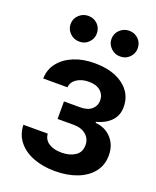

<svg xmlns="http://www.w3.org/2000/svg" viewBox="-143 -844 766 940"><g transform="rotate(20 240.0 -374.5)"><path d="M36.1 -149.9H163.1Q165 -119.1 190.7 -102.3Q216.3 -85.4 257.3 -85.4Q298.8 -85.4 327.4 -103.8Q356 -122.1 356 -159.7Q356 -192.9 331.8 -213.4Q307.6 -233.9 267.6 -233.9H183.6V-325.2H267.6Q307.1 -325.2 327.9 -343.5Q348.6 -361.8 348.6 -389.6Q348.6 -419.9 326.9 -438.7Q305.2 -457.5 266.6 -457.5Q228.5 -457.5 203.1 -440.4Q177.7 -423.3 176.3 -396H49.8Q50.8 -443.4 78.6 -478.5Q106.4 -513.7 153.8 -533.2Q201.2 -552.7 260.7 -552.7Q356.4 -552.7 412.1 -510.5Q467.8 -468.3 467.8 -399.4Q467.8 -355 440.2 -326.2Q412.6 -297.4 365.2 -284.7V-279.3Q414.1 -276.4 447.3 -241.5Q480.5 -206.5 480.5 -151.4Q480.5 -101.1 451.9 -64.7Q423.3 -28.3 373 -8.8Q322.8 10.7 257.8 10.7Q194.8 10.7 145.3 -8.3Q95.7 -27.3 66.7 -63.2Q37.6 -99.1 36.1 -149.9ZM153.3 -626Q125.5 -625.5 105 -645.5Q84.5 -665.5 84.5 -692.4Q84.5 -721.2 105 -740.5Q125.5 -759.8 153.3 -759.8Q182.1 -759.8 201.7 -740.5Q221.2 -721.2 221.2 -692.4Q221.2 -665.5 201.7 -645.5Q182.1 -625.5 153.3 -626ZM366.2 -626Q338.4 -625.5 317.9 -645.5Q297.4 -665.5 297.4 -692.4Q297.4 -721.2 317.9 -740.5Q338.4 -759.8 366.2 -759.8Q395 -759.8 414.6 -740.5Q434.1 -721.2 434.1 -692.4Q434.1 -665.5 414.6 -645.5Q395 -625.5 366.2 -626Z"/></g></svg>

Font: Inter Tight SemiBold
Style: Regular
Weight: 600
Designer: Rasmus Andersson
Foundry: rsms
Version: Version 3.004; ttfautohint (v1.8.4.7-5d5b)